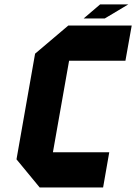

<svg xmlns="http://www.w3.org/2000/svg" viewBox="-20 -832 604 852"><path d="M564.5 -718.8 536.6 -562.5H286.6L214.8 -156.2H464.8L437.5 0H156.2L53.2 -125L135.7 -593.8L283.2 -718.8ZM444.8 -750H351.1L424.3 -812.5H549.3Z"/></svg>

Font: Signwood
Style: Italic
Weight: 400
Italic angle: -10°
Designer: GGBotNet
Foundry: GGBotNet
Version: 0.95